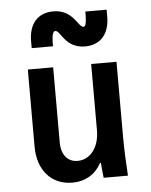

<svg xmlns="http://www.w3.org/2000/svg" viewBox="-56 -849 712 906"><g transform="rotate(-5 300.0 -396.5)"><path d="M507 -180V-540H387V-225C387 -146 344 -90 284 -90C236 -90 207 -126 207 -185V-540H87V-175C87 -63 151 10 250 10C312 10 360 -19 388 -71H392C394 -48 396 -25 399 0H514C510 -63 507 -129 507 -180ZM114 -639H215V-660C216 -695 222 -710 232 -710C257 -710 271 -625 366 -625C439 -625 482 -674 482 -756V-789H381V-768C380 -732 376 -718 366 -718C341 -718 325 -803 230 -803C157 -803 114 -754 114 -672Z"/></g></svg>

Font: CommitMono
Style: 700Regular
Weight: 700
Monospace: yes
Designer: Eigil Nikolajsen
Foundry: Eigil Nikolajsen
Version: Version 1.143